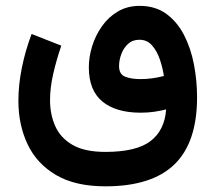

<svg xmlns="http://www.w3.org/2000/svg" viewBox="-20 -432 748 667"><path d="M346.2 215.3Q241.2 215.3 174.3 175.8Q107.4 136.2 75.7 68.8Q43.9 1.5 43.9 -81.5Q43.9 -137.2 55.9 -196.5Q67.9 -255.9 89.8 -314L192.9 -273.4Q176.3 -224.6 165 -176Q153.8 -127.4 153.8 -84Q153.8 -34.7 171.9 6.1Q189.9 46.9 231.9 71.3Q273.9 95.7 346.2 95.7Q454.1 95.7 503.2 57.9Q552.2 20 557.1 -51.8Q536.6 -46.9 515.4 -43.7Q494.1 -40.5 469.2 -40.5Q382.8 -40.5 335.7 -79.3Q288.6 -118.2 288.6 -198.2Q288.6 -233.9 300 -271.2Q311.5 -308.6 334 -340.6Q356.4 -372.6 389.4 -392.1Q422.4 -411.6 465.3 -411.6Q519 -411.6 556.9 -384.5Q594.7 -357.4 618.7 -311.5Q642.6 -265.6 653.6 -209Q664.6 -152.3 664.6 -93.8Q664.6 63 585.9 139.2Q507.3 215.3 346.2 215.3ZM468.3 -157.2Q507.8 -157.2 549.3 -168Q545.4 -195.3 535.6 -224.6Q525.9 -253.9 508.5 -273.9Q491.2 -293.9 464.4 -293.9Q440.4 -293.9 424.8 -279.5Q409.2 -265.1 401.4 -243.9Q393.6 -222.7 393.6 -202.6Q393.6 -174.3 414.3 -165.8Q435.1 -157.2 468.3 -157.2Z"/></svg>

Font: Vazirmatn RD UI SemiBold
Style: Regular
Weight: 600
Designer: Saber Rastikerdar
Foundry: Saber Rastikerdar
Version: Version 33.003